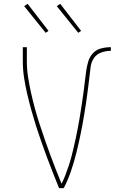

<svg xmlns="http://www.w3.org/2000/svg" viewBox="-20 -981 640 1001"><path d="M288 0Q272 -40 256 -80Q240 -120 225 -160.5Q210 -201 195.5 -242Q181 -283 168 -324Q155 -365 143.5 -406.5Q132 -448 122 -490.5Q112 -533 105.5 -575.5Q99 -618 99 -662V-735H120V-662Q120 -620 126.5 -578.5Q133 -537 142 -496.5Q151 -456 162 -415.5Q173 -375 186 -335.5Q199 -296 212.5 -256.5Q226 -217 240.5 -178Q255 -139 270 -100Q285 -61 301 -23Q312 -45 321 -68.5Q330 -92 338 -116Q346 -140 352.5 -164.5Q359 -189 364.5 -213.5Q370 -238 375.5 -263Q381 -288 385.5 -312.5Q390 -337 394.5 -362Q399 -387 402.5 -412Q406 -437 410 -461.5Q414 -486 417 -511Q420 -536 423 -561.5Q426 -587 429.5 -612Q433 -637 440.5 -661.5Q448 -686 465 -704Q482 -722 507 -728.5Q532 -735 558 -735V-716Q533 -716 508.5 -707.5Q484 -699 470 -678.5Q456 -658 452.5 -632.5Q449 -607 446.5 -582Q444 -557 440.5 -532.5Q437 -508 434 -483Q431 -458 427 -433.5Q423 -409 419 -384Q415 -359 410.5 -334.5Q406 -310 401 -285.5Q396 -261 390.5 -236.5Q385 -212 379 -188Q373 -164 366 -139.5Q359 -115 351 -91.5Q343 -68 333.5 -45Q324 -22 312 0ZM388 -810 276 -949 294 -961 403 -820ZM218 -810 202 -830 106 -949 124 -961 233 -820Z"/></svg>

Font: Iosevka Curly Thin Extended
Style: Regular
Weight: 100
Width: 7
Monospace: yes
Designer: Belleve Invis
Foundry: Belleve Invis
Version: Version 11.1.0; ttfautohint (v1.8.3)